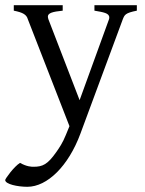

<svg xmlns="http://www.w3.org/2000/svg" viewBox="-43 -474 556 738"><path d="M34 152C11 166 -23 213 -23 218C-23 234 25 244 62 244C139 244 220 164 266 40L429 -400C436 -417 438 -424 483 -433V-454H320V-433C354 -427 377 -424 377 -407C377 -405 377 -403 376 -400L263 -89L143 -400C142 -404 141 -407 141 -410C141 -424 159 -429 198 -433V-454H10V-433C45 -426 59 -418 64 -400L224 11L210 45C198 75 185 94 173 111C140 158 121 167 86 167C79 167 60 167 34 152Z"/></svg>

Font: Temporarium
Style: Regular
Weight: 400
Version: Version 1.1